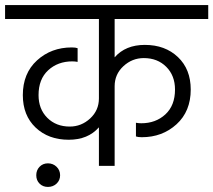

<svg xmlns="http://www.w3.org/2000/svg" viewBox="-40 -654 841 757"><path d="M149 -10C135.7 -10 124.7 -5.5 116 3.5C107.3 12.5 103 23.7 103 37C103 50.3 107.3 61.3 116 70C124.7 78.7 135.7 83 149 83C162.3 83 173.7 78.7 183 70C192.3 61.3 197 50.3 197 37C197 23.7 192.3 12.5 183 3.5C173.7 -5.5 162.3 -10 149 -10ZM781 -579V-634H-20V-579H350V-266C350 -234.7 338.5 -208.3 315.5 -187C292.5 -165.7 265.7 -155 235 -155C199 -155 169.5 -166.5 146.5 -189.5C123.5 -212.5 112 -242.3 112 -279C112 -321 124.7 -353.7 150 -377C175.3 -400.3 207 -412 245 -412C252.3 -412 259.3 -411.3 266 -410V-464C260.7 -466 253 -467 243 -467C189 -467 143.3 -450 106 -416C68.7 -382 50 -336.3 50 -279C50 -225.7 66.8 -183 100.5 -151C134.2 -119 177.7 -103 231 -103C281.7 -103 321.3 -119.3 350 -152V0H412V-314C412 -345.3 423.5 -371.7 446.5 -393C469.5 -414.3 496.3 -425 527 -425C563 -425 592.5 -413.5 615.5 -390.5C638.5 -367.5 650 -337.7 650 -301C650 -259 637.3 -226.3 612 -203C586.7 -179.7 555 -168 517 -168C509.7 -168 502.7 -168.7 496 -170V-116C501.3 -114 509 -113 519 -113C573 -113 618.7 -130 656 -164C693.3 -198 712 -243.7 712 -301C712 -354.3 695.2 -397 661.5 -429C627.8 -461 584.3 -477 531 -477C480.3 -477 440.7 -460.7 412 -428V-579Z"/></svg>

Font: Hind Light
Style: Regular
Weight: 300
Designer: Manushi Parikh, Satya Rajpurohit
Foundry: Indian Type Foundry
Version: Version 1.201;PS 1.0;hotconv 1.0.78;makeotf.lib2.5.61930; tt